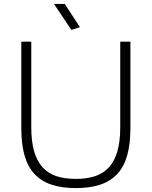

<svg xmlns="http://www.w3.org/2000/svg" viewBox="-20 -952 775 982"><path d="M345 -799 256 -932H311L389 -813ZM368 10Q296 10 243.5 -7.5Q191 -25 156.5 -62Q122 -99 105.5 -157Q89 -215 89 -297V-739H140V-301Q140 -229 154.5 -178.5Q169 -128 197.5 -96.5Q226 -65 268.5 -51Q311 -37 368 -37Q424 -37 466.5 -51Q509 -65 537.5 -96.5Q566 -128 580.5 -178.5Q595 -229 595 -301V-739H647V-297Q647 -215 630.5 -157Q614 -99 579.5 -62Q545 -25 492.5 -7.5Q440 10 368 10Z"/></svg>

Font: Encode Sans Normal
Style: ExtraLight
Weight: 200
Designer: Pablo Impallari, Andres Torresi
Foundry: Pablo Impallari, Andres Torresi
Version: Version 1.000; ttfautohint (v1.00) -l 8 -r 50 -G 200 -x 14 -